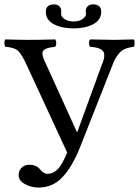

<svg xmlns="http://www.w3.org/2000/svg" viewBox="-20 -825 630 867"><path d="M368.2 -762.2Q368.2 -765.1 367.7 -769.5Q367.2 -773.9 367.2 -774.9Q367.2 -787.1 375.5 -796.1Q383.8 -805.2 399.9 -805.2Q437 -805.2 437 -772Q437 -734.9 401.1 -715.8Q365.2 -696.8 312 -696.8Q258.8 -696.8 222.9 -715.8Q187 -734.9 187 -772Q187 -805.2 224.1 -805.2Q240.2 -805.2 248.5 -796.1Q256.8 -787.1 256.8 -774.9Q256.8 -773.9 256.3 -769.5Q255.9 -765.1 255.9 -762.2Q255.9 -749 272 -738.5Q288.1 -728 312 -728Q335.9 -728 352.1 -738.5Q368.2 -749 368.2 -762.2ZM104.5 -522.9Q79.1 -578.6 62.7 -594.5Q46.4 -610.4 4.9 -613.8Q0 -618.7 0 -630.4Q0 -642.1 3.9 -647Q71.8 -645 107.9 -645Q154.8 -645 229 -647Q233.9 -642.1 233.9 -630.1Q233.9 -618.2 229 -613.8Q180.2 -608.9 173.3 -592.8Q166.5 -576.7 188.5 -534.2L327.1 -229H329.1L438 -527.8Q457 -569.8 448 -589.8Q439 -609.9 387.2 -613.8Q382.3 -617.7 382.1 -629.9Q381.8 -642.1 387.2 -647Q461.4 -645 496.1 -645Q523.9 -645 584 -647Q587.9 -642.1 587.9 -630.1Q587.9 -618.2 584 -613.8Q560.1 -610.8 543.5 -603.5Q526.9 -596.2 515.6 -581.8Q504.4 -567.4 498.3 -555.4Q492.2 -543.5 483.9 -521L341.8 -161.1Q306.6 -72.3 262.2 -25.1Q217.8 22 153.8 22Q120.6 22 92.3 6.1Q64 -9.8 64 -33.2Q64 -54.2 77.4 -67.6Q90.8 -81.1 112.8 -81.1Q142.6 -81.1 159.2 -62Q176.3 -40 194.8 -40Q219.7 -40 240.5 -61Q261.2 -82 283.2 -136.2Z"/></svg>

Font: Linux Libertine
Style: Regular
Weight: 400
Designer: Philipp H. Poll
Foundry: Philipp H. Poll
Version: Version 5.3.0 ; ttfautohint (v0.9)